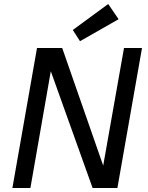

<svg xmlns="http://www.w3.org/2000/svg" viewBox="-20 -940 742 960"><path d="M234 -584 132 0H42L165 -700H291L496 -112L600 -700H690L567 0H443ZM344 -790 521 -920 573 -844 380 -734Z"/></svg>

Font: ABeeZee
Style: Italic
Weight: 400
Italic angle: -10°
Designer: Anja Meiners
Foundry: Anja Meiners
Version: Version 1.003; ttfautohint (v1.8.3)